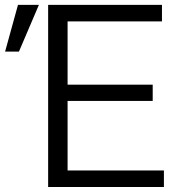

<svg xmlns="http://www.w3.org/2000/svg" viewBox="-40 -751 717 771"><path d="M153.3 0V-731.4H610.4V-665H231.4V-411.1H573.2V-345.7H231.4V-66.4H618.2V0ZM-19.5 -543.9 32.2 -731.4H116.2L36.1 -543.9Z"/></svg>

Font: Gothic A1
Style: Regular
Weight: 400
Designer: HanYang I&C Co.,Ltd.
Foundry: HanYang I&C Co.,Ltd.
Version: Version 2.50